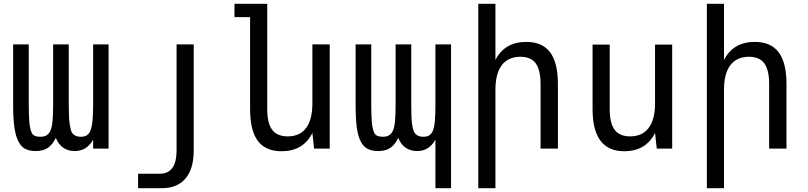

<svg xmlns="http://www.w3.org/2000/svg" viewBox="-20 -780 4240 1008"><path d="M167 13Q137 13 114.5 2.5Q92 -8 77 -37Q63 -63 56 -108.5Q49 -154 49 -230V-547H131V-234Q131 -176 134 -140Q137 -104 146.5 -83Q156 -62 191 -62Q213 -62 225 -70Q237 -78 244 -92Q252 -108 255.5 -141Q259 -174 259 -234V-547H341V-234Q341 -161 345.5 -131.5Q350 -102 355 -89Q368 -62 405 -62Q426 -62 437 -70.5Q448 -79 454 -92Q462 -110 465.5 -144.5Q469 -179 469 -234V-547H550V0H469V-47Q436 13 372 13Q339 13 313.5 -3.5Q288 -20 273 -56Q256 -21 231.5 -4Q207 13 167 13Z M705 132H819Q907 132 907 10V-547H997V10Q997 106 954 157Q911 208 829 208H705Z M1458 14Q1374 14 1333.5 -40.5Q1293 -95 1293 -207V-690H1211V-760H1383V-207Q1383 -133 1409 -98.5Q1435 -64 1490 -64Q1554 -64 1587 -108Q1620 -152 1620 -237V-547H1711V0H1629L1620 -82Q1572 14 1458 14Z M2266 -47Q2233 13 2170 13Q2137 13 2111 -3.5Q2085 -20 2071 -56Q2054 -21 2029.5 -4Q2005 13 1965 13Q1935 13 1912 2.5Q1889 -8 1874 -37Q1860 -63 1853.5 -108.5Q1847 -154 1847 -230V-547H1929V-234Q1929 -176 1932 -140Q1935 -104 1944.5 -83Q1954 -62 1989 -62Q2011 -62 2023 -70Q2035 -78 2042 -92Q2050 -108 2053.5 -141Q2057 -174 2057 -234V-547H2139V-234Q2139 -161 2143 -131.5Q2147 -102 2153 -89Q2166 -62 2203 -62Q2224 -62 2235 -70.5Q2246 -79 2252 -92Q2260 -110 2263 -144.5Q2266 -179 2266 -234V-547H2348V208H2266Z M2491 -760H2581V-465Q2629 -560 2743 -560Q2827 -560 2868 -505.5Q2909 -451 2909 -339V0H2818V-339Q2818 -413 2792.5 -447.5Q2767 -482 2712 -482Q2648 -482 2614.5 -438Q2581 -394 2581 -309V208H2491Z M3257 14Q3091 14 3091 -207V-546H3181V-207Q3181 -133 3207 -98.5Q3233 -64 3288 -64Q3352 -64 3385.5 -108.5Q3419 -153 3419 -237V-546H3509V0H3428L3419 -82Q3371 14 3257 14Z M3691 -760H3781V-465Q3829 -560 3943 -560Q4027 -560 4068 -505.5Q4109 -451 4109 -339V0H4018V-339Q4018 -413 3992.5 -447.5Q3967 -482 3912 -482Q3848 -482 3814.5 -438Q3781 -394 3781 -309V208H3691Z"/></svg>

Font: PlemolJP35 Console
Style: Regular
Weight: 400
Version: v2.0.3; ttfautohint (v1.8.4.7-5d5b-dirty) -l 6 -r 45 -G 200 